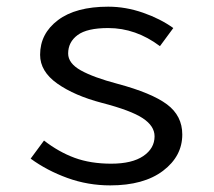

<svg xmlns="http://www.w3.org/2000/svg" viewBox="-20 -542 640 575"><path d="M310.1 13.2Q243.2 13.2 181.9 -9Q120.6 -31.2 71.8 -66.9L111.8 -121.1Q155.8 -86.9 203.6 -69.3Q251.5 -51.8 313 -51.8Q375.5 -51.8 409.2 -74.7Q442.9 -97.7 442.9 -133.8Q442.9 -164.6 407.5 -188Q372.1 -211.4 285.2 -233.9Q203.1 -255.4 151.6 -291.7Q100.1 -328.1 100.1 -377.9Q100.1 -441.4 153.6 -481.7Q207 -522 304.2 -522Q356.4 -522 408.4 -503.9Q460.4 -485.8 499 -458L459 -403.8Q386.7 -458 304.2 -458Q240.7 -458 212.4 -437Q184.1 -416 184.1 -381.8Q184.1 -352.5 221.9 -331.3Q259.8 -310.1 332 -291Q434.1 -263.7 480 -229.5Q525.9 -195.3 525.9 -139.2Q525.9 -74.2 468.3 -30.5Q410.6 13.2 310.1 13.2Z"/></svg>

Font: Office Code Pro D
Style: Regular
Weight: 400
Designer: Nathan Rutzky & Paul D. Hunt
Foundry: Adobe Systems Incorporated
Version: Version 1.004;PS 001.004;hotconv 1.0.70;makeotf.lib2.5.58329